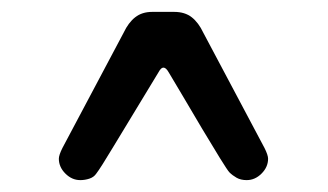

<svg xmlns="http://www.w3.org/2000/svg" viewBox="-20 -736 552 323"><path d="M115 -433Q101 -433 90 -444Q79 -455 79 -469Q79 -475 85 -487L188 -681Q196 -698 207.5 -707Q219 -716 236 -716H273Q291 -716 302.5 -707Q314 -698 322 -681L425 -487Q431 -475 431 -469Q431 -455 420 -444Q409 -433 395 -433Q385 -433 378 -437Q371 -441 366 -446Q363 -449 350 -470Q337 -491 320 -519.5Q303 -548 287.5 -574.5Q272 -601 264 -614Q255 -630 247 -615Q194 -528 171.5 -490.5Q149 -453 142 -444Q138 -438 130.5 -435.5Q123 -433 115 -433Z"/></svg>

Font: Huninn
Style: Regular
Weight: 400
Designer: justfont
Foundry: justfont
Version: Version 1.003